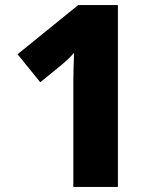

<svg xmlns="http://www.w3.org/2000/svg" viewBox="-20 -734 624 754"><path d="M443 0H268V-379Q268 -392 268 -417.5Q268 -443 269 -473Q270 -503 271 -527Q258 -512 247 -501.5Q236 -491 224 -481L138 -411L49 -521L287 -714H443Z"/></svg>

Font: Noto Sans Hebrew Thin ExtraBold
Style: Regular
Weight: 800
Version: Version 3.001